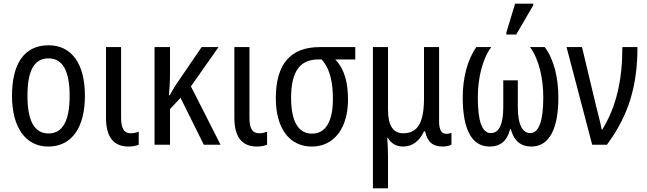

<svg xmlns="http://www.w3.org/2000/svg" viewBox="-20 -796 3559 1056"><path d="M447 -269C447 -450 371 -547 247 -547C114 -547 46 -446 46 -269C46 -98 119 10 245 10C378 10 447 -99 447 -269ZM131 -269C131 -404 166 -475 247 -475C326 -475 363 -404 363 -269C363 -134 326 -62 247 -62C167 -62 131 -135 131 -269Z M685 10C709 10 728 6 743 0V-72C728 -66 714 -63 699 -63C664 -63 646 -87 646 -147V-537H563V-149C563 -43 604 9 685 10Z M1182 -537H1089L943 -323C934 -308 923 -289 913 -272H909C912 -302 915 -343 915 -387V-537H830V0H915V-196L973 -258L1101 0H1193L1030 -321Z M1391 10C1415 10 1434 6 1449 0V-72C1434 -66 1420 -63 1405 -63C1370 -63 1352 -87 1352 -147V-537H1269V-149C1269 -43 1310 9 1391 10Z M1695 10C1822 10 1894 -98 1894 -247C1894 -339 1877 -413 1824 -469H1934V-537H1739C1581 -537 1497 -448 1497 -255C1497 -93 1570 10 1695 10ZM1696 -61C1618 -61 1581 -134 1581 -257C1581 -404 1630 -469 1731 -469H1749C1799 -414 1811 -332 1811 -252C1811 -133 1774 -61 1696 -61Z M2031 240H2114V66C2114 31 2112 -5 2110 -38H2113C2131 -7 2159 10 2198 10C2248 10 2288 -21 2312 -74H2318C2331 -13 2362 10 2416 10C2433 10 2455 5 2463 0V-65C2455 -62 2444 -60 2433 -60C2410 -60 2395 -81 2395 -126V-537H2312V-257C2312 -126 2281 -63 2197 -63C2141 -63 2114 -108 2114 -193V-537H2031Z M2765 -606H2819L2913 -767V-776H2813L2765 -617ZM2673 10C2733 10 2770 -22 2786 -87H2789C2806 -22 2844 10 2902 10C3003 10 3051 -91 3051 -260C3051 -365 3028 -468 2976 -537H2895C2945 -470 2968 -364 2968 -260C2968 -130 2944 -64 2896 -64C2852 -65 2828 -112 2828 -208V-354H2748V-208C2748 -115 2726 -64 2680 -64C2631 -64 2608 -129 2608 -260C2608 -368 2634 -473 2682 -537H2600C2550 -467 2525 -366 2525 -260C2525 -91 2571 10 2673 10Z M3237 0H3318C3439 -163 3486 -327 3486 -537H3403C3403 -355 3370 -210 3293 -84H3289C3284 -116 3269 -169 3257 -219L3181 -537H3096Z"/></svg>

Font: Noto Sans Condensed
Style: Regular
Weight: 400
Width: 3
Designer: Monotype Design Team
Foundry: Monotype Imaging Inc.
Version: Version 2.013